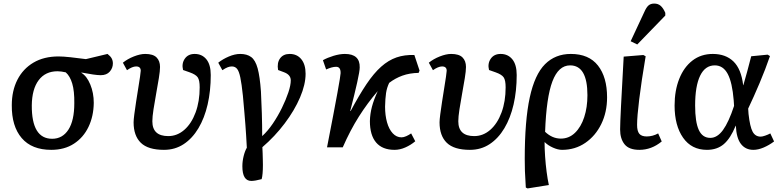

<svg xmlns="http://www.w3.org/2000/svg" viewBox="-20 -825 4383 1075"><path d="M267 14Q158 14 101.5 -52Q45 -118 46 -236Q46 -317 77.5 -378.5Q109 -440 167.5 -474.5Q226 -509 308 -509Q333 -509 375 -504.5Q417 -500 461 -494L582 -523Q599 -510 605.5 -497.5Q612 -485 612 -470Q612 -444 594.5 -424Q577 -404 544 -404Q527 -404 500 -408Q473 -412 436 -419V-417Q466 -399 485.5 -352Q505 -305 505 -249Q504 -174 475.5 -114.5Q447 -55 394 -20.5Q341 14 267 14ZM272 -48Q330 -48 363 -99Q396 -150 396 -247Q397 -315 384.5 -357Q372 -399 348 -420Q336 -423 323.5 -424.5Q311 -426 302 -426Q234 -426 196.5 -376Q159 -326 158 -235Q157 -48 272 -48Z M898 14Q809 14 768.5 -25.5Q728 -65 728 -140Q728 -154 732 -185Q736 -216 742 -255Q748 -294 754 -331Q760 -368 764 -395Q768 -422 768 -429Q768 -453 742 -453Q721 -453 691 -432L668 -474Q694 -495 729.5 -509Q765 -523 793 -523Q837 -523 856.5 -503.5Q876 -484 876 -450Q876 -428 869.5 -388Q863 -348 854.5 -301.5Q846 -255 839.5 -213Q833 -171 833 -146Q833 -63 922 -63Q972 -63 1012 -98Q1052 -133 1075 -195Q1098 -257 1098 -336Q1098 -376 1087 -392Q1076 -408 1042 -420L1005 -433Q996 -469 1014.5 -496Q1033 -523 1070 -523Q1111 -523 1135.5 -493Q1160 -463 1160 -405Q1160 -316 1142.5 -240Q1125 -164 1091 -107Q1057 -50 1008.5 -18Q960 14 898 14Z M1387 188Q1337 188 1337 106Q1337 78 1344 49.5Q1351 21 1362 2Q1360 -39 1358 -68Q1356 -97 1354 -126Q1352 -155 1348.5 -193Q1345 -231 1340 -289Q1333 -356 1325.5 -391.5Q1318 -427 1307 -440Q1296 -453 1278 -453Q1267 -453 1255 -448.5Q1243 -444 1225 -432L1202 -474Q1227 -494 1261 -508.5Q1295 -523 1325 -523Q1363 -523 1386.5 -505.5Q1410 -488 1422.5 -442.5Q1435 -397 1441 -313Q1444 -258 1446 -190.5Q1448 -123 1448 -63Q1479 -91 1507.5 -133Q1536 -175 1558.5 -221Q1581 -267 1594.5 -307.5Q1608 -348 1608 -375Q1608 -407 1569 -421L1537 -433Q1530 -473 1548 -498Q1566 -523 1602 -523Q1643 -523 1667 -493.5Q1691 -464 1691 -412Q1691 -352 1660 -279.5Q1629 -207 1574 -134Q1519 -61 1449 -1Q1450 13 1450.5 32.5Q1451 52 1451.5 70Q1452 88 1452 98Q1452 153 1445 178Q1408 188 1387 188Z M2189 14Q2121 14 2086 -27Q2051 -68 2051 -147Q2052 -188 2062.5 -227.5Q2073 -267 2095 -315Q2038 -249 1989.5 -172.5Q1941 -96 1899 0H1811Q1851 -205 1869 -304Q1887 -403 1887 -415Q1888 -451 1862 -451Q1839 -451 1806 -436L1788 -488Q1813 -502 1847.5 -512.5Q1882 -523 1911 -523Q1996 -523 1994 -447Q1994 -427 1980 -364Q1966 -301 1941 -204L1943 -203Q1991 -293 2032 -354Q2073 -415 2114 -451.5Q2155 -488 2200 -503.5Q2245 -519 2300 -517L2329 -430L2324 -417Q2273 -416 2233 -401.5Q2193 -387 2159 -361Q2146 -334 2141.5 -304Q2137 -274 2136 -228Q2136 -179 2147 -140Q2158 -101 2179 -78.5Q2200 -56 2228 -56Q2240 -56 2254.5 -62.5Q2269 -69 2282 -78L2305 -34Q2280 -13 2249.5 0.5Q2219 14 2189 14Z M2611 14Q2522 14 2481.5 -25.5Q2441 -65 2441 -140Q2441 -154 2445 -185Q2449 -216 2455 -255Q2461 -294 2467 -331Q2473 -368 2477 -395Q2481 -422 2481 -429Q2481 -453 2455 -453Q2434 -453 2404 -432L2381 -474Q2407 -495 2442.5 -509Q2478 -523 2506 -523Q2550 -523 2569.5 -503.5Q2589 -484 2589 -450Q2589 -428 2582.5 -388Q2576 -348 2567.5 -301.5Q2559 -255 2552.5 -213Q2546 -171 2546 -146Q2546 -63 2635 -63Q2685 -63 2725 -98Q2765 -133 2788 -195Q2811 -257 2811 -336Q2811 -376 2800 -392Q2789 -408 2755 -420L2718 -433Q2709 -469 2727.5 -496Q2746 -523 2783 -523Q2824 -523 2848.5 -493Q2873 -463 2873 -405Q2873 -316 2855.5 -240Q2838 -164 2804 -107Q2770 -50 2721.5 -18Q2673 14 2611 14Z M2934 230 2924 225Q2920 166 2919 132Q2918 98 2918 65Q2918 -150 2946 -279Q2974 -408 3031.5 -465.5Q3089 -523 3176 -523Q3277 -523 3328 -458Q3379 -393 3379 -280Q3379 -197 3346.5 -130.5Q3314 -64 3257 -25Q3200 14 3127 14Q3104 14 3076 1.5Q3048 -11 3030 -29H3029Q3029 7 3032 51Q3035 95 3040.5 137Q3046 179 3053 211ZM3120 -49Q3166 -49 3199.5 -81.5Q3233 -114 3251 -169Q3269 -224 3269 -292Q3269 -459 3172 -459Q3107 -459 3073 -369.5Q3039 -280 3032 -87Q3072 -49 3120 -49Z M3560 14Q3502 14 3477 -17Q3452 -48 3452 -100Q3452 -131 3457 -230.5Q3462 -330 3472 -508L3582 -517L3595 -510Q3571 -368 3559 -269.5Q3547 -171 3547 -126Q3547 -91 3559.5 -76Q3572 -61 3601 -61Q3634 -61 3665 -78L3685 -33Q3628 14 3560 14ZM3548 -576 3511 -594 3588 -759Q3599 -784 3611 -794.5Q3623 -805 3643 -805Q3665 -805 3679.5 -792Q3694 -779 3705 -753V-738Z M3938 14Q3852 14 3804.5 -54Q3757 -122 3757 -234Q3757 -318 3783 -383.5Q3809 -449 3857 -486Q3905 -523 3971 -523Q4043 -523 4086.5 -481Q4130 -439 4141 -348H4142Q4152 -382 4163.5 -424.5Q4175 -467 4186 -510L4278 -519L4291 -511Q4266 -438 4233 -360Q4200 -282 4169 -217L4171 -187Q4179 -115 4194 -87.5Q4209 -60 4239 -60Q4248 -60 4264 -65.5Q4280 -71 4293 -78L4314 -33Q4286 -12 4255.5 1Q4225 14 4198 14Q4154 14 4128.5 -19Q4103 -52 4100 -121H4099Q4070 -50 4032.5 -18Q3995 14 3938 14ZM3957 -53Q3996 -53 4028 -97Q4060 -141 4090 -232L4088 -263Q4080 -363 4054.5 -411Q4029 -459 3982 -459Q3928 -459 3900 -401Q3872 -343 3872 -234Q3872 -142 3892.5 -97.5Q3913 -53 3957 -53Z"/></svg>

Font: Literata 12pt Medium
Style: Italic
Weight: 500
Italic angle: -2°
Designer: Latin by Veronika Burian and Jose Scaglione. Greek by Irene Vlachou. Cyrillic by Vera Evstafieva
Foundry: TypeTogether
Version: Version 3.002